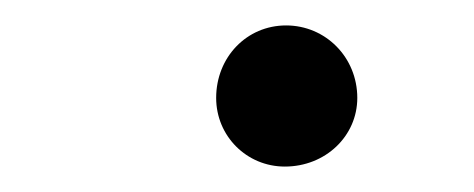

<svg xmlns="http://www.w3.org/2000/svg" viewBox="-20 -461 373 151"><path d="M261 -384C261 -416 236 -441 205 -441C174 -441 150 -416 150 -384C150 -354 174 -330 204 -330C236 -330 261 -354 261 -384Z"/></svg>

Font: STIXGeneral
Style: Italic
Weight: 400
Italic angle: -16.33°
Designer: MicroPress Inc., with final additions and corrections provided by Coen Hoffman, Elsevier (retired)
Version: Version 1.1.0